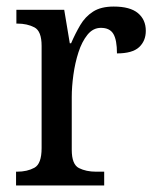

<svg xmlns="http://www.w3.org/2000/svg" viewBox="-20 -566 479 586"><path d="M29 0V-42H32Q63 -42 85 -54Q107 -66 107 -114V-426Q107 -471 85 -482.5Q63 -494 33 -494H30V-536H176L193 -434H197Q210 -464 225 -489.5Q240 -515 264 -530.5Q288 -546 327 -546Q377 -546 401 -526Q425 -506 425 -472Q425 -441 404.5 -422Q384 -403 337 -403Q337 -444 326 -462.5Q315 -481 288 -481Q264 -481 247 -460Q230 -439 219.5 -406.5Q209 -374 204 -337.5Q199 -301 199 -270V-109Q199 -64 221 -53Q243 -42 273 -42H298V0Z"/></svg>

Font: Noto Serif Hebrew SemiCondensed
Style: Regular
Weight: 400
Width: 4
Designer: Monotype Design Team
Foundry: Monotype Imaging Inc.
Version: Version 2.004; ttfautohint (v1.8.4.7-5d5b)